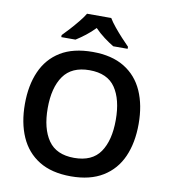

<svg xmlns="http://www.w3.org/2000/svg" viewBox="-99 -1023 989 1117"><g transform="rotate(10 395.0 -464.0)"><path d="M731 -358Q731 -247 694.5 -164.5Q658 -82 583 -36Q508 10 395 10Q281 10 206.5 -36Q132 -82 95.5 -165Q59 -248 59 -359Q59 -469 95.5 -551.5Q132 -634 206.5 -679.5Q281 -725 396 -725Q509 -725 583.5 -679.5Q658 -634 694.5 -551.5Q731 -469 731 -358ZM194 -358Q194 -237 242 -168Q290 -99 395 -99Q501 -99 548.5 -168Q596 -237 596 -358Q596 -479 549 -548Q502 -617 396 -617Q291 -617 242.5 -548Q194 -479 194 -358ZM467 -938Q480 -916 502.5 -888.5Q525 -861 549 -835Q573 -809 592 -790V-778H507Q480 -794 450 -816.5Q420 -839 394 -866Q368 -839 339.5 -817Q311 -795 284 -778H200V-790Q219 -809 242.5 -835Q266 -861 288.5 -888.5Q311 -916 324 -938Z"/></g></svg>

Font: Noto Sans SemiBold
Style: Regular
Weight: 600
Designer: Monotype Design Team
Foundry: Monotype Imaging Inc.
Version: Version 2.007